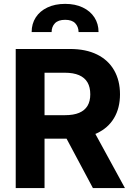

<svg xmlns="http://www.w3.org/2000/svg" viewBox="-20 -956 672 976"><path d="M59.9 -707H336.6Q416.5 -707 473.5 -678.9Q530.5 -650.7 560.2 -598.6Q590 -546.5 590 -476.5Q590 -407 559.9 -356.2Q529.9 -305.3 471.9 -278.3Q413.8 -251.2 333.2 -251.2H145.9V-370.5H309.9Q354 -370.5 382.3 -382.5Q410.6 -394.5 424.8 -417.9Q438.9 -441.3 438.9 -476.5Q438.9 -512.8 424.8 -537.1Q410.6 -561.4 381.8 -573.9Q353 -586.3 309.5 -586.3H206.4V0H59.9ZM615.1 0H452.3L280.9 -321.3H439.6ZM311.3 -936.3Q362.4 -936.3 400.7 -918Q439 -899.8 460 -867.4Q480.9 -835.1 480.9 -793.1H379.5Q378.9 -820.5 362.3 -837.9Q345.6 -855.3 311.3 -855.3Q276.1 -855.3 259.2 -837.7Q242.4 -820.1 242.4 -793.1H140.9Q140.9 -835.1 161.7 -867.4Q182.6 -899.8 221.1 -918Q259.6 -936.3 311.3 -936.3Z"/></svg>

Font: WEMIX Pretendard Variable
Style: Regular
Weight: 400
Designer: Base glyphs from Inter by Rasmus Andersson; Hangeul glyphs from Noto Sans CJK(Source Han Sans) by Jang Soo-young and Kan
Foundry: Kil Hyung-jin
Version: Version 1.000;Glyphs 3.2 (3208)